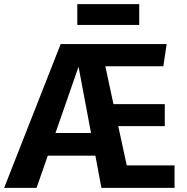

<svg xmlns="http://www.w3.org/2000/svg" viewBox="-40 -904 898 924"><path d="M630 -884V-784H332V-884ZM570 -108H800V0H448L419 -155H190L136 0H-20L252 -692H762L746 -585H467L506 -403H753V-297H529ZM227 -264H398L338 -583Z"/></svg>

Font: FiraGO SemiBold
Style: Regular
Weight: 600
Designer: bBox Type
Foundry: bBox Type GmbH
Version: Version 1.001;PS 001.001;hotconv 1.0.88;makeotf.lib2.5.64775